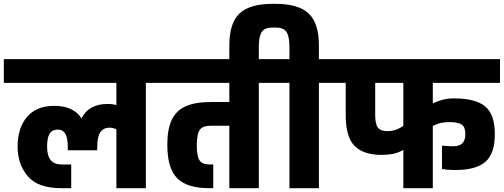

<svg xmlns="http://www.w3.org/2000/svg" viewBox="-30 -983 2632 1003"><path d="M822 -674V-550H732V0H578V-307Q562 -316 542 -316Q510 -316 494 -292Q478 -268 478 -217V-198H324V-217Q324 -263 311 -284.5Q298 -306 273 -306Q243 -306 229.5 -285Q216 -264 216 -217Q216 -124 290 -124H342V0H290Q168 0 115 -62.5Q62 -125 62 -217Q62 -314 111 -372Q160 -430 253 -430Q353 -430 396 -365Q434 -440 532 -440Q557 -440 578 -434V-550H-10V-674Z M1412 -674V-550H1322V0H1168V-326H1072Q1044 -326 1028.5 -318Q1013 -310 1006 -289Q999 -268 998 -227Q998 -166 1012.5 -145Q1027 -124 1062 -124H1084V0H1062Q947 0 895.5 -52Q844 -104 844 -227Q844 -309 867.5 -357.5Q891 -406 940.5 -428Q990 -450 1072 -450H1168V-550H802V-674Z M1726 -550H1636V0H1482V-550H1392V-674H1482V-735Q1482 -778 1474 -800.5Q1466 -823 1450.5 -831Q1435 -839 1409 -839H1395Q1369 -839 1353.5 -831Q1338 -823 1330 -800.5Q1322 -778 1322 -735V-608H1168V-745Q1168 -862 1221 -912.5Q1274 -963 1395 -963H1409Q1529 -963 1582.5 -912.5Q1636 -862 1636 -745V-674H1726Z M2231 -550V-443Q2285 -469 2338 -469H2343Q2453 -469 2504 -427.5Q2555 -386 2555 -282Q2555 -180 2505.5 -137.5Q2456 -95 2351 -95H2339Q2324 -95 2307 -96.5Q2290 -98 2279 -100V-222Q2324 -219 2327 -219H2339Q2401 -219 2401 -282Q2401 -319 2382.5 -332Q2364 -345 2321 -345H2317Q2290 -345 2271 -340.5Q2252 -336 2231 -325V0H2077V-200Q2053 -186 2026.5 -180Q2000 -174 1962 -174Q1869 -174 1822.5 -220.5Q1776 -267 1776 -382V-550H1706V-674H2582V-550ZM2077 -326V-550H1930V-382Q1930 -335 1944 -316.5Q1958 -298 1993 -298Q2040 -298 2077 -326Z"/></svg>

Font: Biryani Black
Style: Regular
Weight: 900
Designer: Dan Reynolds and Mathieu Reguer
Foundry: Dan Reynolds and Mathieu Reguer
Version: Version 1.004; ttfautohint (v1.1) -l 5 -r 5 -G 72 -x 0 -D la